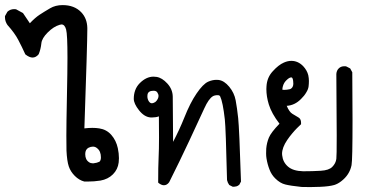

<svg xmlns="http://www.w3.org/2000/svg" viewBox="-33 -553 1553 765"><path d="M231.9 46.9Q231.4 33.7 231.4 -12.5Q231.4 -58.6 233.6 -165.5Q235.8 -272.5 235.8 -322.8Q235.8 -416 230.5 -435.1Q225.1 -455.6 211.9 -455.6Q209 -455.6 204.6 -454.1Q180.7 -447.3 157.2 -423.8Q133.8 -400.4 131.8 -380.4Q129.4 -356.9 121.1 -336.9Q110.4 -323.7 96.7 -323.7Q84 -323.7 67.9 -336.4Q54.7 -365.7 40 -393.6Q25.9 -420.9 -3.4 -453.6Q-13.2 -467.8 -13.2 -484.4Q-13.2 -485.8 -13.2 -488.8L-3.4 -506.3Q7.8 -516.6 23.4 -516.6Q26.9 -516.6 30.8 -516.1L58.6 -501L85.9 -460.4Q107.4 -482.9 124.5 -494.1Q141.6 -505.4 166.5 -520Q188 -532.7 216.3 -532.7Q263.2 -532.7 290.5 -504.4Q314 -480 314.9 -441.9Q314.9 -439.5 314.9 -435.1Q314.9 -379.9 303.2 -41.5Q320.3 -43.5 335 -43.5Q349.6 -43.5 362.3 -41.5Q391.6 -37.1 410.6 -15.4Q429.7 6.3 436.5 37.6Q440.9 58.6 440.9 77.1Q440.9 85.9 439.9 94.2Q436.5 122.1 417 141.6Q397.5 161.1 367.2 166.5Q342.3 170.4 315.4 170.4Q304.7 170.4 303.2 170.4Q282.2 165 265.1 147.9Q248 130.9 241 109.9Q233.9 88.9 231.9 46.9ZM369.1 74.2Q369.1 49.3 354 37.6Q346.7 31.2 337.4 31.2Q328.6 31.2 319.8 35.6Q306.6 42.5 306.6 61Q306.6 83.5 321.8 93.3Q328.1 97.7 336.4 97.7Q337.9 97.7 339.4 97.7Q353.5 96.2 363.3 91.3Q369.1 85.9 369.1 74.2Z M844.2 -168.9Q841.8 -173.8 834.5 -173.8Q822.3 -173.8 814.9 -169.4Q798.3 -159.2 781.2 -121.6L720.7 8.8Q682.6 90.3 641.1 172.9Q632.3 185.1 620.1 185.1Q610.4 185.1 599.1 176.3L597.2 174.3V171.9Q597.2 111.3 598.9 76.7Q600.6 42 600.6 -5.1Q600.6 -52.2 600.1 -89.4Q588.4 -85 573.7 -85Q570.3 -85 566.9 -85Q542 -86.9 521 -113.5Q500 -140.1 500 -159.2Q500 -177.2 505.4 -192.4Q511.2 -209 523.9 -221.7Q549.8 -247.6 578.6 -247.6Q584.5 -247.6 590.8 -246.6Q612.8 -243.2 633.8 -220.2Q654.8 -197.3 655.3 -168L656.7 12.2Q681.6 -35.2 701.2 -84Q724.6 -143.1 750 -180.2Q775.9 -218.3 796.4 -227.5Q813 -234.9 829.6 -234.9Q834 -234.9 838.4 -234.4Q860.4 -231.4 880.4 -207.3Q900.4 -183.1 906 -153.1Q911.6 -123 916 -82.3Q920.4 -41.5 927.2 170.4L920.4 183.1Q914.6 188 909.2 189.5Q903.8 190.9 900.4 190.9Q897 190.9 894 190.9L880.4 184.1Q874 175.3 871.6 164.6Q866.7 -42.5 862.8 -77.1Q855 -146.5 844.2 -168.9ZM598.6 -170.9Q598.6 -177.7 593.3 -185.5Q588.9 -191.4 578.6 -191.4Q557.1 -191.4 554.7 -175.8Q554.2 -172.9 554.2 -169.4Q554.2 -158.7 559.6 -149.9Q564.9 -141.6 571.8 -141.6Q575.2 -141.6 579.1 -143.1Q586.9 -146 590.3 -150.9Q598.6 -161.1 598.6 -170.9Z M1028.8 78.1Q1027.3 69.3 1027.3 58.3Q1027.3 47.4 1027.8 39.1Q1029.8 16.1 1038.3 -4.6Q1046.9 -25.4 1080.6 -60.1Q1049.3 -100.6 1038.1 -136.7Q1028.3 -168.5 1028.3 -198.2Q1028.3 -203.6 1028.8 -209Q1030.8 -244.6 1054.2 -269.5Q1076.7 -294.4 1098.1 -303.7Q1113.3 -310.5 1127.9 -310.5Q1154.3 -310.5 1174.8 -289.6Q1190.4 -272.9 1195.3 -253.4Q1197.8 -241.2 1197.8 -230.5Q1197.8 -219.7 1196.5 -208.7Q1195.3 -197.8 1187.5 -185.1Q1179.7 -171.4 1166.5 -158.7Q1141.6 -133.3 1109.4 -131.3Q1119.6 -106.9 1131.8 -99.6Q1147.5 -90.3 1156.2 -85L1160.2 -82Q1166.5 -75.7 1166.5 -63.5Q1166.5 -62 1166.5 -58.1Q1158.7 -50.8 1150.1 -42.2Q1141.6 -33.7 1131.1 -21.2Q1120.6 -8.8 1111.3 4.9Q1090.8 35.2 1090.8 60.1Q1090.8 63 1091.3 65.9Q1094.2 93.3 1114.5 110.8Q1134.8 128.4 1174.8 129.4Q1212.9 129.4 1245.1 127.4Q1277.8 125.5 1291 111.8Q1304.7 98.1 1307.1 80.1Q1308.6 70.8 1308.6 -12.9Q1308.6 -96.7 1307.1 -257.8Q1307.1 -257.8 1307.1 -258.3Q1308.1 -272 1316.7 -280.5Q1325.2 -289.1 1339.4 -289.1Q1345.2 -289.1 1347.2 -288.1L1362.3 -280.3L1370.6 -265.1Q1371.6 -151.9 1371.6 -73.7Q1371.6 85 1367.7 105Q1359.9 144 1326.2 169.4Q1313 179.7 1298.8 184.1Q1278.3 189.9 1242.7 191.4Q1222.2 192.4 1203.1 192.4Q1174.8 192.4 1168.5 191.9Q1123 187 1104 182.1Q1083 177.2 1063.5 157.7Q1048.3 142.6 1041 123Q1032.7 102.1 1028.8 78.1ZM1091.8 -195.8Q1095.2 -194.8 1098.6 -194.8Q1109.9 -194.8 1122.6 -197.8Q1129.9 -200.7 1133.3 -208Q1135.7 -212.9 1135.7 -219.5Q1135.7 -226.1 1135 -230.7Q1134.3 -235.4 1133.8 -237.3Q1132.3 -241.7 1130.9 -243.2Q1129.4 -244.6 1127.4 -244.6Q1119.6 -244.6 1108.4 -233.4L1105 -230Q1093.3 -216.8 1091.8 -195.8Z"/></svg>

Font: Bakudai
Style: Medium
Weight: 500
Version: Version 1.48